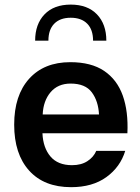

<svg xmlns="http://www.w3.org/2000/svg" viewBox="-20 -793 598 819"><path d="M281.7 -773.4Q353.5 -773.4 393.6 -731.7Q433.6 -689.9 433.6 -619.6H377Q377 -666.5 352.1 -691.9Q327.1 -717.3 281.7 -717.3Q236.3 -717.3 211.4 -691.9Q186.5 -666.5 186.5 -619.6H129.9Q129.9 -689.9 169.9 -731.7Q210 -773.4 281.7 -773.4ZM161.1 -224.6Q163.6 -163.1 195.1 -125.7Q226.6 -88.4 287.1 -88.4Q326.7 -88.4 353 -105.7Q379.4 -123 390.6 -149.4H514.2Q493.2 -80.6 433.8 -37.6Q374.5 5.4 283.2 5.4Q168 5.4 104.2 -65.4Q40.5 -136.2 40.5 -261.2Q40.5 -386.2 104.2 -457Q168 -527.8 279.8 -527.8Q369.1 -527.8 424.3 -490.5Q479.5 -453.1 503.7 -385.3Q527.8 -317.4 523.4 -224.6ZM162.1 -304.7H402.3Q399.4 -361.8 371.6 -399.2Q343.8 -436.5 281.2 -436.5Q227.1 -436.5 195.8 -399.7Q164.6 -362.8 162.1 -304.7Z"/></svg>

Font: Estedad-FD SemiBold
Style: Regular
Weight: 600
Designer: Amin Abedi
Version: Version 7.3